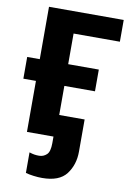

<svg xmlns="http://www.w3.org/2000/svg" viewBox="-102 -776 739 1079"><g transform="rotate(10 267.5 -237.0)"><path d="M87.9 -713.9V-415H16.1V-291H87.9V0H239.3V37.1C239.3 69.8 233.4 91.8 221.2 103C209 114.3 194.8 120.1 178.2 120.1C158.2 120.1 145 118.2 122.1 110.8V228C133.3 231.4 148.4 234.4 166.5 236.8C184.6 239.3 201.2 240.2 216.3 240.2C281.2 240.2 327.1 222.7 354.5 187C381.3 151.4 395 108.9 395 59.1V-125H250V-291H424.8V-415H250V-589.8H514.2V-713.9Z"/></g></svg>

Font: Avrile Sans
Style: Bold
Weight: 700
Designer: Monotype Design Team, Google (font), Stefan Peev (BGR Cyrillic), Cristiano Sobral (main changes)
Foundry: The Avrile Sans Project Authors
Version: Version 3.110